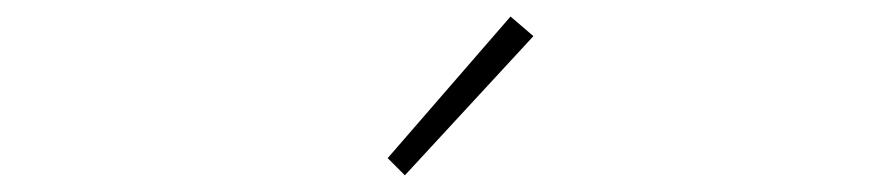

<svg xmlns="http://www.w3.org/2000/svg" viewBox="-20 -840 1040 229"><path d="M462.9 -630.9 442.4 -651.4 588.9 -820.3 616.2 -796.9Z"/></svg>

Font: Gen Shin Gothic Monospace ExtraLight
Style: Regular
Weight: 200
Designer: [Source Han Sans]
Ryoko NISHIZUKA  (kana & ideographs); Paul D. Hunt (Latin, Greek & Cyrillic); Wenlong ZHANG  (bopomofo
Version: Version 1.002.20150607